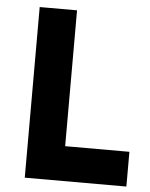

<svg xmlns="http://www.w3.org/2000/svg" viewBox="-51 -743 613 785"><g transform="rotate(5 255.5 -350.0)"><path d="M80.1 -700.2H233.4V-142.6H497.1V0H80.1Z"/></g></svg>

Font: Selawik
Style: Bold
Weight: 700
Designer: Aaron Bell
Foundry: Microsoft Corporation
Version: Version 1.01